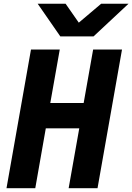

<svg xmlns="http://www.w3.org/2000/svg" viewBox="-20 -984 692 1004"><path d="M142 -725H292.5L243 -445.5H417.5L467 -725H618L490 0H339L394.5 -313H219.5L164.5 0H14ZM177 -964.5H323L392 -865.5L509 -964.5H652L469 -793.5H295.5Z"/></svg>

Font: JuliaMono ExtraBoldItalic
Style: Regular
Weight: 800
Italic angle: -9°
Monospace: yes
Designer: cormullion
Foundry: corm
Version: Version 0.049; ttfautohint (v1.8.4)